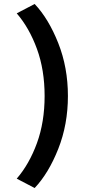

<svg xmlns="http://www.w3.org/2000/svg" viewBox="-20 -777 446 964"><path d="M154 167 64 120Q127 47 165.5 -58.5Q204 -164 204 -295Q204 -426 165.5 -531.5Q127 -637 64 -710L154 -757Q224 -683 272.5 -560.5Q321 -438 321 -295Q321 -152 272.5 -29.5Q224 93 154 167Z"/></svg>

Font: Josefin Sans SemiBold
Style: Regular
Weight: 600
Designer: Santiago Orozco
Foundry: Typemade
Version: Version 2.000